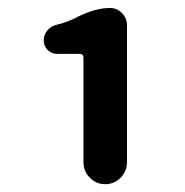

<svg xmlns="http://www.w3.org/2000/svg" viewBox="-20 -894 464 482"><path d="M189.5 -487.3V-749Q189.5 -758.8 179.7 -758.8H123Q109.4 -758.8 99.6 -768.6Q89.8 -778.3 89.8 -793Q89.8 -806.6 99.1 -817.9Q108.4 -829.1 123 -832Q151.4 -838.9 174.8 -851.6Q219.7 -874 255.9 -874Q273.4 -874 286.1 -861.3Q298.8 -848.6 298.8 -830.1V-487.3Q298.8 -463.9 282.7 -447.8Q266.6 -431.6 244.1 -431.6Q221.7 -431.6 205.6 -447.8Q189.5 -463.9 189.5 -487.3Z"/></svg>

Font: Gen Jyuu GothicX Bold
Style: Bold
Weight: 700
Designer: Ryoko NISHIZUKA (kana &amp; ideographs); Paul D. Hunt (Latin, Greek &amp; Cyrillic); Wenlong ZHANG (bopomofo); Sandoll C
Version: Version 1.058.20140828